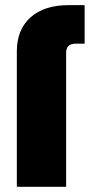

<svg xmlns="http://www.w3.org/2000/svg" viewBox="-20 -720 369 740"><path d="M306.2 -551.8H274.9Q253.9 -551.8 244.4 -543.2Q234.9 -534.7 234.9 -516.1V0H44.9V-522Q44.9 -606 97.7 -653.1Q150.4 -700.2 244.1 -700.2H306.2Z"/></svg>

Font: Overused Grotesk Black
Style: Regular
Weight: 900
Version: Version 0.002